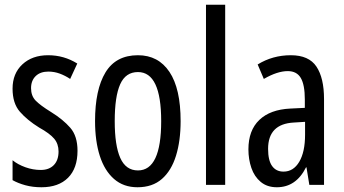

<svg xmlns="http://www.w3.org/2000/svg" viewBox="-20 -780 1450 810"><path d="M307 -144Q307 -70 267 -30Q227 10 155 10Q118 10 87 1.5Q56 -7 33 -20V-104Q55 -86 87 -74.5Q119 -63 152 -63Q187 -63 207 -83.5Q227 -104 227 -141Q227 -173 208.5 -195Q190 -217 145 -242Q95 -273 64 -308.5Q33 -344 33 -406Q33 -470 74.5 -508.5Q116 -547 183 -547Q250 -547 306 -512L276 -447Q255 -461 232 -469.5Q209 -478 184 -478Q150 -478 130.5 -459Q111 -440 111 -408Q111 -376 130 -356Q149 -336 196 -307Q246 -276 276.5 -241Q307 -206 307 -144Z M742 -269Q742 -186 722.5 -123Q703 -60 663 -25Q623 10 560 10Q501 10 461 -25Q421 -60 401 -122.5Q381 -185 381 -269Q381 -402 425 -474.5Q469 -547 562 -547Q648 -547 695 -476.5Q742 -406 742 -269ZM464 -269Q464 -166 487.5 -113.5Q511 -61 562 -61Q660 -61 660 -269Q660 -476 562 -476Q510 -476 487 -424.5Q464 -373 464 -269Z M930 0H849V-760H930Z M1207 -547Q1283 -547 1315 -499Q1347 -451 1347 -362V0H1285L1273 -74H1271Q1229 10 1148 10Q1107 10 1080 -12.5Q1053 -35 1040.5 -71.5Q1028 -108 1028 -150Q1028 -230 1074 -274Q1120 -318 1205 -322L1266 -325V-360Q1266 -422 1249 -451Q1232 -480 1194 -480Q1150 -480 1093 -447L1067 -508Q1130 -547 1207 -547ZM1219 -263Q1111 -257 1111 -152Q1111 -103 1128 -79.5Q1145 -56 1176 -56Q1218 -56 1242.5 -97.5Q1267 -139 1267 -212V-266Z"/></svg>

Font: Noto Sans Khmer UI ExtraCondensed
Style: Regular
Weight: 400
Width: 2
Designer: Danh Hong and the Monotype Design Team
Foundry: Monotype Imaging Inc.
Version: Version 2.002; ttfautohint (v1.8.4.7-5d5b)